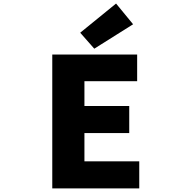

<svg xmlns="http://www.w3.org/2000/svg" viewBox="-20 -1047 1040 1067"><path d="M270.5 0V-744.1H742.2V-595.7H449.2V-458H698.2V-307.6H449.2V-150.4H753.9V0ZM503.9 -776.4 425.8 -865.2 625 -1027.3 719.7 -912.1Z"/></svg>

Font: GenEi Gothic M Heavy
Style: Regular
Weight: 800
Designer: o_tamon (Modified); [Source Han Sans]
Ryoko NISHIZUKA  (kana & ideographs); Paul D. Hunt (Latin, Greek & Cyrillic); Wenl
Version: Version 1.1a;Original Version 1.004